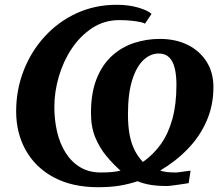

<svg xmlns="http://www.w3.org/2000/svg" viewBox="-20 -771 936 802"><path d="M390 11Q281.5 11 205 -30Q128.5 -71 88 -142.8Q47.5 -214.5 47.5 -306Q47.5 -396 78.8 -476.2Q110 -556.5 166.8 -618.5Q223.5 -680.5 300.2 -715.8Q377 -751 467.5 -751Q518 -751 557.8 -739.2Q597.5 -727.5 613 -713L585.5 -672Q580.5 -676 564.8 -679.2Q549 -682.5 526.2 -684.8Q503.5 -687 478.5 -687Q416 -687 366 -654.5Q316 -622 280.2 -568.8Q244.5 -515.5 225.8 -451.5Q207 -387.5 207 -324.5Q207 -270 218.5 -220.5Q230 -171 254.2 -132.8Q278.5 -94.5 315 -72.5Q351.5 -50.5 401.5 -50.5Q428.5 -50.5 448.5 -52.5Q468.5 -54.5 483.5 -58Q453 -85 424.8 -118.8Q396.5 -152.5 378.2 -196.5Q360 -240.5 360 -298.5Q360 -383.5 383.8 -442.5Q407.5 -501.5 448.2 -538.2Q489 -575 540.8 -591.8Q592.5 -608.5 647.5 -608.5Q713.5 -608.5 764 -583.5Q814.5 -558.5 843 -513.2Q871.5 -468 871.5 -407.5Q871.5 -331.5 843.5 -266.8Q815.5 -202 765.2 -149.8Q715 -97.5 649 -58.5Q661.5 -54.5 676.5 -52.5Q691.5 -50.5 716.5 -50.5Q720.5 -50.5 730.5 -52Q740.5 -53.5 753 -55.2Q765.5 -57 776 -58L768 -6Q755 -4 736.5 -1.2Q718 1.5 701.2 3.8Q684.5 6 676.5 6Q638.5 6 609.2 1.2Q580 -3.5 554.5 -14Q518.5 -2 480 4.5Q441.5 11 390 11ZM577 -94.5Q620.5 -125 651.8 -168.8Q683 -212.5 700 -273.8Q717 -335 717 -417Q717 -457 709.8 -486.5Q702.5 -516 686.2 -531.8Q670 -547.5 642.5 -547.5Q608.5 -547.5 579.2 -520.2Q550 -493 532.2 -436.5Q514.5 -380 514.5 -293.5Q514.5 -246 521.2 -209.2Q528 -172.5 542 -144.5Q556 -116.5 577 -94.5Z"/></svg>

Font: Merriweather 24pt Black
Style: Italic
Weight: 900
Italic angle: -7.8°
Designer: Eben Sorkin
Foundry: Eben Sorkin
Version: Version 2.101